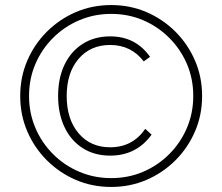

<svg xmlns="http://www.w3.org/2000/svg" viewBox="-20 -730 880 760"><path d="M420 10Q345 10 280 -18Q215 -46 165.5 -95.5Q116 -145 88 -210Q60 -275 60 -350Q60 -425 88 -490Q116 -555 165.5 -604.5Q215 -654 280 -682Q345 -710 420 -710Q495 -710 560 -682Q625 -654 674.5 -604.5Q724 -555 752 -490Q780 -425 780 -350Q780 -275 752 -210Q724 -145 674.5 -95.5Q625 -46 560 -18Q495 10 420 10ZM420 -25Q488 -25 546.5 -50Q605 -75 650 -120Q695 -165 720 -224Q745 -283 745 -350Q745 -418 720 -476.5Q695 -535 650 -580Q605 -625 546.5 -650Q488 -675 420 -675Q353 -675 294 -650Q235 -625 190 -580Q145 -535 120 -476.5Q95 -418 95 -350Q95 -283 120 -224Q145 -165 190 -120Q235 -75 294 -50Q353 -25 420 -25ZM416 -114Q354 -114 307.5 -143.5Q261 -173 235.5 -226.5Q210 -280 210 -350Q210 -421 235.5 -474Q261 -527 307.5 -556.5Q354 -586 416 -586Q517 -586 574 -505L549 -487Q499 -552 416 -552Q338 -552 291 -497Q244 -442 244 -350Q244 -258 291 -202.5Q338 -147 416 -147Q505 -147 555 -220L580 -197Q520 -114 416 -114Z"/></svg>

Font: Zen Kaku Gothic New Light
Style: Regular
Weight: 300
Designer: Yoshimichi Ohira
Foundry: Positype
Version: Version 1.002